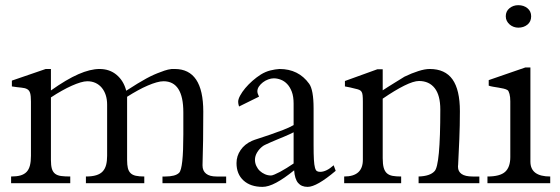

<svg xmlns="http://www.w3.org/2000/svg" viewBox="-20 -708 2166 742"><path d="M854 0H607.9V-25.9H619.1Q637.7 -25.9 651.6 -29.5Q665.5 -33.2 672.4 -40.5Q688.5 -56.6 688.5 -189V-273.9Q688.5 -394 611.8 -394Q600.1 -394 584.7 -389.6Q569.3 -385.3 551 -377.4Q532.7 -369.6 512.7 -358.6Q492.7 -347.7 471.2 -334V-89.8Q471.2 -70.8 474.1 -58.6Q477.1 -46.4 484.4 -39.1Q491.7 -31.7 504.6 -28.8Q517.6 -25.9 537.6 -25.9V0H312V-25.9Q335.9 -25.9 351.8 -30.8Q367.7 -35.6 377 -45.7Q386.2 -55.7 390.1 -70.8Q394 -85.9 394 -106V-303.7Q394 -323.7 388.7 -340.3Q383.3 -356.9 373.3 -368.9Q363.3 -380.9 349.1 -387.5Q335 -394 317.4 -394Q306.2 -394 290.8 -389.4Q275.4 -384.8 257.3 -376.7Q239.3 -368.7 218.8 -357.2Q198.2 -345.7 176.8 -331.5V-89.8Q176.8 -68.8 180.4 -56.2Q184.1 -43.5 192.9 -36.6Q201.7 -29.8 216.1 -27.8Q230.5 -25.9 251.5 -25.9V0H22.9V-25.9Q44.4 -25.9 59.1 -30Q73.7 -34.2 82.8 -43.7Q91.8 -53.2 95.7 -68.6Q99.6 -84 99.6 -106V-315.4Q99.6 -337.9 96.4 -348.4Q93.3 -358.9 85 -363.5Q76.7 -368.2 62.3 -369.4Q47.9 -370.6 25.9 -374V-396.5L156.7 -441.4H176.8V-358.4Q237.3 -401.4 283.2 -421.4Q329.1 -441.4 364.7 -441.4Q403.8 -441.4 430.9 -418.5Q458 -395.5 467.8 -357.4Q492.7 -373.5 511.5 -385Q530.3 -396.5 545.7 -404.8Q561 -413.1 574.7 -419.2Q588.4 -425.3 602.5 -430.2Q615.2 -435.5 629.4 -439Q643.6 -442.4 655.3 -441.4Q765.6 -441.4 765.6 -276.9Q765.6 -157.2 762.7 -71.3V-68.4Q762.7 -47.9 776.4 -36.9Q790 -25.9 816.9 -25.9H854Z M1114.7 -196.8Q1109.4 -193.8 1099.1 -189.2Q1088.9 -184.6 1076.7 -179.4Q1064.5 -174.3 1051.3 -168.9Q1038.1 -163.6 1026.6 -158.4Q1015.1 -153.3 1006.8 -149.4Q998.5 -145.5 995.6 -143.1Q981.9 -132.8 973.6 -118.9Q965.3 -105 965.3 -90.3Q965.3 -78.1 970.5 -66.9Q975.6 -55.7 984.1 -47.6Q992.7 -39.6 1003.9 -34.7Q1015.1 -29.8 1027.3 -29.8Q1031.7 -29.8 1041 -33.7Q1050.3 -37.6 1062.3 -43.9Q1074.2 -50.3 1087.9 -58.8Q1101.6 -67.4 1114.7 -76.2ZM1277.3 -47.9Q1204.1 14.2 1168.9 14.2Q1145 14.2 1132.1 -1Q1119.1 -16.1 1116.7 -49.8Q1077.6 -18.1 1047.4 -2Q1017.1 14.2 994.6 14.2Q948.2 14.2 921.1 -10.5Q894 -35.2 894 -77.6Q894 -105 909.7 -127.9Q925.3 -150.9 953.6 -163.6Q960.9 -167 981 -173.3Q1001 -179.7 1025.1 -188Q1049.3 -196.3 1074 -205.8Q1098.6 -215.3 1114.7 -224.6V-307.6Q1114.7 -335 1107.7 -353.5Q1100.6 -372.1 1089.6 -383.5Q1078.6 -395 1064.9 -400.1Q1051.3 -405.3 1038.1 -405.3Q1027.8 -405.3 1016.6 -401.1Q1005.4 -397 996.1 -389.9Q986.8 -382.8 980.7 -373.8Q974.6 -364.7 974.6 -355Q974.6 -347.2 981 -334.5L903.8 -296.4Q900.4 -307.1 900.4 -314.5Q900.4 -324.7 908 -338.6Q915.5 -352.5 927.7 -367.2Q939.9 -381.8 955.8 -395.8Q971.7 -409.7 987.8 -419.9Q1006.3 -431.2 1024.9 -435.8Q1043.5 -440.4 1060.1 -441.4Q1133.8 -441.4 1174.8 -384.3Q1183.1 -373 1187.5 -349.1Q1191.9 -325.2 1191.9 -289.6V-147Q1191.9 -111.3 1193.1 -90.8Q1194.3 -70.3 1197.3 -59.8Q1200.2 -49.3 1205.1 -46.6Q1210 -43.9 1217.3 -43.9Q1241.2 -43.9 1269.5 -69.3Z M1832.5 0H1597.7V-25.9Q1642.1 -27.3 1659.2 -46.4Q1681.6 -67.9 1681.6 -284.7Q1681.6 -339.8 1659.9 -367.4Q1638.2 -395 1599.1 -395Q1578.6 -395 1542.2 -377Q1505.9 -358.9 1459 -326.7V-96.7Q1459 -73.7 1462.9 -59.8Q1466.8 -45.9 1475.3 -38.3Q1483.9 -30.8 1497.3 -28.3Q1510.7 -25.9 1530.3 -25.9V0H1310.1V-25.9Q1382.3 -25.9 1382.3 -90.3V-315.4Q1382.3 -330.6 1381.3 -339.6Q1380.4 -348.6 1377.2 -353.5Q1374 -358.4 1368.2 -360.8Q1362.3 -363.3 1353 -365.2Q1343.3 -367.7 1333 -370.1Q1322.8 -372.6 1313 -374V-395L1438.5 -440.4H1459V-358.9Q1466.3 -363.8 1479.7 -372.3Q1493.2 -380.9 1506.8 -389.2Q1520.5 -397.5 1531 -404.1Q1541.5 -410.6 1543 -411.6Q1571.3 -425.3 1596.7 -433.3Q1622.1 -441.4 1640.6 -441.4Q1700.2 -441.4 1728.8 -401.1Q1757.3 -360.8 1757.3 -278.3Q1757.3 -222.2 1755.1 -170.4Q1752.9 -118.7 1750.5 -71.3V-69.8Q1750.5 -68.8 1750.2 -68.4Q1750 -67.9 1750 -67.4V-63Q1750 -45.4 1763.9 -35.6Q1777.8 -25.9 1806.6 -25.9H1832.5Z M2032.7 -645Q2032.7 -624.5 2018.3 -612.8Q2003.9 -601.1 1982.9 -601.1Q1974.1 -601.1 1965.3 -604.2Q1956.5 -607.4 1949.7 -613.3Q1942.9 -619.1 1938.7 -627.2Q1934.6 -635.3 1934.6 -645Q1934.6 -664.6 1949 -676.3Q1963.4 -688 1982.9 -688Q2003.9 -688 2018.3 -676.3Q2032.7 -664.6 2032.7 -645ZM2106.4 0H1863.8V-25.9Q1912.1 -25.9 1932.1 -43.9Q1952.1 -62 1952.1 -101.1V-316.4Q1952.1 -333.5 1949 -345Q1945.8 -356.4 1941.9 -359.4Q1936 -363.3 1926.5 -365.5Q1917 -367.7 1906.5 -369.4Q1896 -371.1 1885.7 -372.8Q1875.5 -374.5 1868.7 -377V-398.4L2010.3 -447.3H2029.8V-83.5Q2029.8 -25.9 2106.4 -25.9Z"/></svg>

Font: HM XNiloofar
Style: Regular
Weight: 400
Designer: Hossein Movahhedian
Version: Version 2.8, 2015